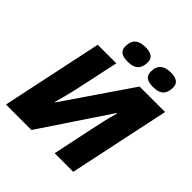

<svg xmlns="http://www.w3.org/2000/svg" viewBox="-239 -1104 1279 1279"><g transform="rotate(45 400.5 -464.0)"><path d="M627 -775C700 -775 724 -812 724 -867C724 -918 682 -928 642 -928C580 -928 543 -901 543 -837C543 -788 579 -775 627 -775ZM388 -775C461 -775 486 -812 486 -867C486 -918 443 -928 403 -928C340 -928 304 -901 304 -837C304 -788 339 -775 388 -775ZM16 0H256L578 -482H582C561 -406 548 -349 537 -295L475 0H650L801 -714H561L238 -242H234C252 -306 268 -367 278 -416L342 -714H167Z"/></g></svg>

Font: Noto Sans UI Black
Style: Italic
Weight: 900
Italic angle: -372°
Designer: Monotype Design Team
Foundry: Monotype Imaging Inc.
Version: Version 1.901